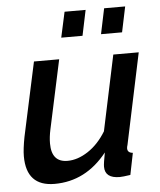

<svg xmlns="http://www.w3.org/2000/svg" viewBox="-53 -771 691 827"><g transform="rotate(-5 293.0 -357.5)"><path d="M233 -615 257 -725H348L325 -615ZM405 -615 428 -725H519L496 -615ZM28 -120Q28 -151 38 -203L107 -523H216L152 -225Q145 -193 145 -165Q145 -84 214 -84Q258 -84 303 -113.5Q348 -143 381 -197L450 -523H560L477 -130Q474 -121 474 -115Q474 -96 497 -94L478 0Q445 5 432 5Q368 5 368 -45Q368 -60 377 -106Q285 10 150 10Q28 10 28 -120Z"/></g></svg>

Font: Raleway-v4020 SemiBold
Style: Italic
Weight: 600
Italic angle: -12°
Designer: Matt McInerney, Pablo Impallari, Rodrigo Fuenzalida
Foundry: Matt McInerney, Pablo Impallari, Rodrigo Fuenzalida
Version: Version 4.020;PS 004.020;hotconv 1.0.88;makeotf.lib2.5.64775